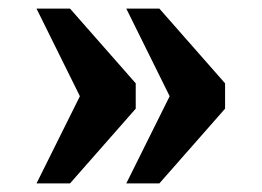

<svg xmlns="http://www.w3.org/2000/svg" viewBox="-20 -494 609 447"><path d="M274 -67 375 -270 274 -474H351L504 -300V-241L351 -67ZM65 -67 166 -270 65 -474H143L296 -300V-241L143 -67Z"/></svg>

Font: Noto Serif Tibetan ExtraBold
Style: Regular
Weight: 800
Version: Version 2.103